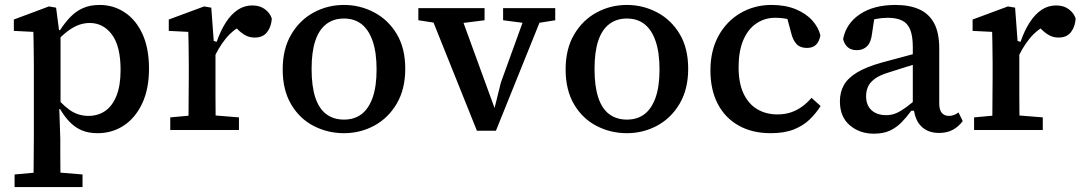

<svg xmlns="http://www.w3.org/2000/svg" viewBox="-20 -526 4385 777"><path d="M39 231V180L150 170H193L314 180V231ZM115 231Q116 196 116 162.5Q116 129 116.5 95.5Q117 62 117 29V-268Q117 -294 116.5 -315Q116 -336 116 -356Q116 -376 115 -397L36 -401V-447L178 -500L207 -495L219 -403L225 -400V-87L220 -84L224 36Q224 67 224 99.5Q224 132 224.5 164.5Q225 197 225 231ZM375 13Q338 13 311 1.5Q284 -10 262.5 -32Q241 -54 223 -85H184L189 -155Q226 -107 260.5 -82Q295 -57 338 -57Q376 -57 405 -76.5Q434 -96 451 -137.5Q468 -179 468 -243Q468 -339 433 -386Q398 -433 343 -433Q316 -433 291 -422Q266 -411 241 -389.5Q216 -368 187 -336L183 -404H223Q243 -435 265.5 -458Q288 -481 316.5 -493.5Q345 -506 383 -506Q439 -506 484.5 -476Q530 -446 556.5 -388.5Q583 -331 583 -248Q583 -166 555.5 -107.5Q528 -49 481 -18Q434 13 375 13Z M669 0V-51L779 -61H823L947 -51V0ZM742 0Q743 -30 743 -67Q743 -104 743.5 -143Q744 -182 744 -215V-268Q744 -294 743.5 -315Q743 -336 743 -356Q743 -376 742 -397L663 -401V-447L806 -500L835 -495L845 -360L852 -359V-215Q852 -182 852 -143Q852 -104 852.5 -67Q853 -30 853 0ZM841 -280 832 -357H857Q873 -403 894.5 -436Q916 -469 942.5 -486.5Q969 -504 1001 -504Q1032 -504 1052.5 -488.5Q1073 -473 1080 -451Q1078 -418 1061 -396Q1044 -374 1011 -374Q990 -374 973.5 -383Q957 -392 943 -406L920 -429L972 -430Q924 -408 892.5 -368.5Q861 -329 841 -280Z M1372 13Q1306 13 1249 -16.5Q1192 -46 1158 -104Q1124 -162 1124 -245Q1124 -328 1158.5 -386.5Q1193 -445 1249.5 -475.5Q1306 -506 1372 -506Q1437 -506 1494 -476Q1551 -446 1585.5 -388.5Q1620 -331 1620 -248Q1620 -165 1585.5 -106.5Q1551 -48 1494.5 -17.5Q1438 13 1372 13ZM1372 -42Q1414 -42 1443 -64Q1472 -86 1488 -131Q1504 -176 1504 -245Q1504 -314 1488 -360Q1472 -406 1443 -428.5Q1414 -451 1372 -451Q1330 -451 1300.5 -428.5Q1271 -406 1256 -361Q1241 -316 1241 -247Q1241 -177 1256 -131.5Q1271 -86 1300.5 -64Q1330 -42 1372 -42Z M1910 3 1711 -493H1834L1985 -79H1979L2007 -192L2116 -493H2187L1987 3ZM1673 -444V-493H1941V-444L1830 -430H1765ZM2016 -444V-493H2227V-444L2145 -431H2116Z M2517 13Q2451 13 2394 -16.5Q2337 -46 2303 -104Q2269 -162 2269 -245Q2269 -328 2303.5 -386.5Q2338 -445 2394.5 -475.5Q2451 -506 2517 -506Q2582 -506 2639 -476Q2696 -446 2730.5 -388.5Q2765 -331 2765 -248Q2765 -165 2730.5 -106.5Q2696 -48 2639.5 -17.5Q2583 13 2517 13ZM2517 -42Q2559 -42 2588 -64Q2617 -86 2633 -131Q2649 -176 2649 -245Q2649 -314 2633 -360Q2617 -406 2588 -428.5Q2559 -451 2517 -451Q2475 -451 2445.5 -428.5Q2416 -406 2401 -361Q2386 -316 2386 -247Q2386 -177 2401 -131.5Q2416 -86 2445.5 -64Q2475 -42 2517 -42Z M3099 13Q3024 13 2969 -18Q2914 -49 2884.5 -106Q2855 -163 2855 -241Q2855 -321 2887.5 -380.5Q2920 -440 2976.5 -473Q3033 -506 3102 -506Q3158 -506 3199.5 -489Q3241 -472 3266.5 -444Q3292 -416 3300 -383Q3296 -359 3283 -345.5Q3270 -332 3245 -332Q3218 -332 3203 -348.5Q3188 -365 3182 -392L3158 -481L3220 -430Q3198 -441 3173 -447.5Q3148 -454 3117 -454Q3074 -454 3040 -430.5Q3006 -407 2987.5 -362.5Q2969 -318 2969 -254Q2969 -190 2989 -147.5Q3009 -105 3044.5 -84Q3080 -63 3126 -63Q3157 -63 3181.5 -71.5Q3206 -80 3226.5 -95Q3247 -110 3264 -130L3301 -97Q3282 -67 3256 -42Q3230 -17 3192 -2Q3154 13 3099 13Z M3516 15Q3459 15 3419 -19Q3379 -53 3379 -116Q3379 -153 3395 -181.5Q3411 -210 3448 -232.5Q3485 -255 3549 -273Q3577 -281 3605 -288Q3633 -295 3660.5 -303Q3688 -311 3716 -318V-276Q3681 -266 3646.5 -255Q3612 -244 3577 -233Q3540 -222 3520 -207Q3500 -192 3492.5 -174.5Q3485 -157 3485 -137Q3485 -100 3507 -80Q3529 -60 3566 -60Q3589 -60 3608 -68.5Q3627 -77 3648.5 -93Q3670 -109 3699 -134L3705 -78H3668Q3649 -52 3628.5 -31Q3608 -10 3581.5 2.5Q3555 15 3516 15ZM3780 12Q3734 12 3707 -16Q3680 -44 3677 -97L3674 -99V-335Q3674 -380 3663.5 -406Q3653 -432 3630.5 -443Q3608 -454 3573 -454Q3549 -454 3526 -449.5Q3503 -445 3479 -435L3522 -477L3509 -390Q3505 -355 3489 -339Q3473 -323 3448 -323Q3423 -323 3409.5 -336Q3396 -349 3392 -368Q3404 -431 3460 -468.5Q3516 -506 3604 -506Q3660 -506 3699.5 -488.5Q3739 -471 3760 -432.5Q3781 -394 3781 -330V-108Q3781 -81 3791.5 -69Q3802 -57 3820 -57Q3832 -57 3841.5 -61Q3851 -65 3859 -71L3876 -36Q3860 -14 3836.5 -1Q3813 12 3780 12Z M3922 0V-51L4032 -61H4076L4200 -51V0ZM3995 0Q3996 -30 3996 -67Q3996 -104 3996.5 -143Q3997 -182 3997 -215V-268Q3997 -294 3996.5 -315Q3996 -336 3996 -356Q3996 -376 3995 -397L3916 -401V-447L4059 -500L4088 -495L4098 -360L4105 -359V-215Q4105 -182 4105 -143Q4105 -104 4105.5 -67Q4106 -30 4106 0ZM4094 -280 4085 -357H4110Q4126 -403 4147.5 -436Q4169 -469 4195.5 -486.5Q4222 -504 4254 -504Q4285 -504 4305.5 -488.5Q4326 -473 4333 -451Q4331 -418 4314 -396Q4297 -374 4264 -374Q4243 -374 4226.5 -383Q4210 -392 4196 -406L4173 -429L4225 -430Q4177 -408 4145.5 -368.5Q4114 -329 4094 -280Z"/></svg>

Font: Source Serif 4 Medium
Style: Regular
Weight: 500
Designer: Frank Grießhammer
Foundry: Adobe Systems Incorporated
Version: Version 4.004;hotconv 1.0.116;makeotfexe 2.5.65601